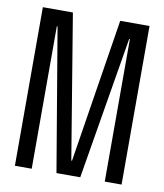

<svg xmlns="http://www.w3.org/2000/svg" viewBox="-77 -723 673 787"><g transform="rotate(10 260.0 -330.0)"><path d="M38 0V-660H163L262 -61H265L360 -660H482V0H412V-593H409L310 0H211L111 -593H108V0Z"/></g></svg>

Font: Bricolage Grotesque 48pt Condensed Light
Style: Regular
Weight: 300
Width: 3
Designer: Mathieu Triay
Foundry: Atelier Triay
Version: Version 1.000; ttfautohint (v1.8.4.7-5d5b);gftools[0.9.32]